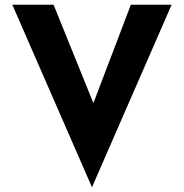

<svg xmlns="http://www.w3.org/2000/svg" viewBox="-20 -756 776 810"><path d="M206 -736 374 -321 532 -736H704L368 34L32 -736Z"/></svg>

Font: Reem Kufi
Style: Bold
Weight: 700
Designer: Khaled Hosny
Version: Version 1.001